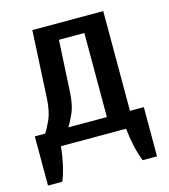

<svg xmlns="http://www.w3.org/2000/svg" viewBox="-99 -579 706 803"><g transform="rotate(-15 253.5 -177.5)"><path d="M10 145V-68H55Q67 -86 82 -119.5Q97 -153 100 -210L115 -500H422V-68H482V145H420Q408 116 399.5 78Q391 40 387 0H105Q101 40 92.5 78Q84 116 72 145ZM155 -68H322V-432H212L200 -210Q197 -153 182 -119.5Q167 -86 155 -68Z"/></g></svg>

Font: Cuprum Medium
Style: Regular
Weight: 500
Designer: Jovanny Lemonad
Foundry: Jovanny Lemonad
Version: Version 3.000